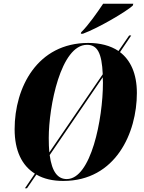

<svg xmlns="http://www.w3.org/2000/svg" viewBox="-20 -954 768 1024"><path d="M413 -782 411 -774H422C508 -806 656 -894 688 -924L691 -934H530C500 -889 451 -819 413 -782ZM113 50H124L174 -23C213 0 262 11 317 11C597 11 710 -246 710 -458C710 -563 675 -634 620 -676L680 -765H669L612 -682C569 -711 513 -725 451 -725C179 -725 58 -488 58 -265C58 -150 97 -71 166 -28ZM240 -218C240 -386 304 -715 444 -715C499 -715 523 -672 528 -558L243 -141C241 -164 240 -189 240 -218ZM336 1C289 1 257 -36 245 -127L528 -542C528 -533 529 -523 529 -513C529 -318 465 1 336 1Z"/></svg>

Font: Noto Serif Display Condensed Black
Style: Italic
Weight: 900
Width: 3
Italic angle: -12°
Designer: Monotype Design Team
Foundry: Monotype Imaging Inc.
Version: Version 2.009